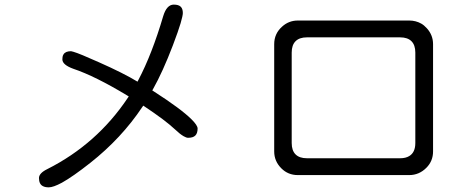

<svg xmlns="http://www.w3.org/2000/svg" viewBox="-20 -763 2040 825"><path d="M285.2 -543Q261.2 -543 252.9 -529.3Q249.5 -523.9 248.8 -518.3Q248 -512.7 248 -507.8Q248 -484.4 295.4 -467.3Q388.7 -436 526.9 -352.5L533.2 -348.6L529.3 -342.8Q396.5 -144 183.6 -36.6Q147.5 -19 147.5 2Q147.5 28.8 165 37.1Q174.3 42 189.5 42Q209 42 246.1 22Q293.5 -4.4 367.7 -63Q502 -168.9 591.8 -303.7L595.7 -309.1Q645.5 -275.9 678 -251.5Q710.4 -227.1 731.4 -207.5Q753.4 -186.5 769 -177.7Q780.8 -170.9 788.1 -170.9Q809.6 -170.9 819.3 -180.7Q829.1 -190.4 829.1 -210.9Q829.1 -224.1 803.2 -250Q758.3 -294.9 639.6 -371.1L634.3 -374.5L637.7 -380.4Q679.2 -454.1 722.7 -567.9Q746.6 -630.9 756.1 -663.3Q765.6 -695.8 765.6 -707Q765.6 -725.1 756.8 -733.9Q747.6 -743.2 726.6 -743.2Q696.3 -743.2 681.2 -693.4Q633.3 -530.8 574.2 -418.5L570.8 -412.1Q511.7 -448.2 404.8 -495.6Q322.3 -532.7 295.4 -540.5Q287.1 -543 285.2 -543Z M1764.6 -537.1V-148.4Q1764.6 -107.9 1738.3 -92.3Q1723.1 -83 1699.2 -83H1298.8Q1266.6 -83 1250 -99.6Q1233.4 -116.2 1233.4 -148.4V-537.1Q1233.4 -569.3 1250 -585.9Q1266.6 -602.5 1298.8 -602.5H1699.2Q1731.4 -602.5 1748 -585.9Q1764.6 -569.3 1764.6 -537.1ZM1840.8 -112.3V-573.2Q1840.8 -611.8 1814.5 -641.1Q1802.2 -654.8 1790 -661.6Q1766.6 -674.8 1738.3 -674.8H1259.8Q1220.7 -674.8 1191.9 -648.4Q1158.2 -618.2 1158.2 -573.2V-112.3Q1158.2 -70.3 1189 -39.6Q1217.8 -10.7 1259.8 -10.7H1738.3Q1780.8 -10.7 1812 -42Q1840.8 -70.8 1840.8 -112.3Z"/></svg>

Font: YuPearl-Light
Style: Light
Weight: 300
Designer: Max Yao
Foundry: Max-Everyday
Version: Version 1.011; ttfautohint (v1.8.3)